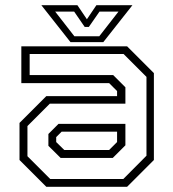

<svg xmlns="http://www.w3.org/2000/svg" viewBox="-20 -718 666 738"><path d="M158 0 55 -103V-245.5L158 -348.5H430V-368L399.5 -398.5H62V-540H468.5L571.5 -437V-103L468.5 0ZM213 -111 166 -157.5V-203L205 -242H462V-159.5L413.5 -111ZM173 -30H454L543 -119.5V-422.5L455 -510.5H94V-429.5H415L462 -382.5V-319.5H171.5L85.5 -233.5V-117.5ZM227 -141.5H399.5L430 -172V-212H217L196 -191V-172ZM251 -556 139 -698H277.5L314 -644L350.5 -698H489L377 -556ZM266 -578.5H361.5L435.5 -673.5H362.5L321.5 -614.5H305.5L265 -673.5H192Z"/></svg>

Font: Tourney Thin Light
Style: Regular
Weight: 300
Version: Version 1.015